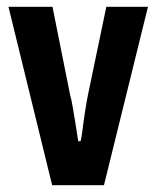

<svg xmlns="http://www.w3.org/2000/svg" viewBox="-20 -547 462 567"><path d="M134 0 5 -527H135L187 -267Q191 -254 195 -229.5Q199 -205 203.5 -178.5Q208 -152 211 -130H218Q221 -141 224 -166Q227 -191 231.5 -219.5Q236 -248 240 -268L294 -527H417L287 0Z"/></svg>

Font: Archivo Condensed
Style: Bold
Weight: 700
Width: 3
Designer: Hector Gatti
Foundry: Omnibus-Type
Version: Version 2.001